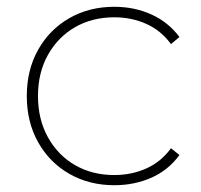

<svg xmlns="http://www.w3.org/2000/svg" viewBox="-20 -543 592 566"><path d="M317 3Q243 3 184.5 -30.5Q126 -64 92.5 -123.5Q59 -183 59 -260Q59 -337 92.5 -396.5Q126 -456 184.5 -489.5Q243 -523 317 -523Q376 -523 426 -500.5Q476 -478 509 -434L484 -413Q455 -453 411.5 -472.5Q368 -492 317 -492Q252 -492 201.5 -463Q151 -434 121.5 -381.5Q92 -329 92 -260Q92 -191 121.5 -138Q151 -85 201.5 -56Q252 -27 317 -27Q368 -27 411.5 -46.5Q455 -66 484 -106L509 -86Q476 -41 426 -19Q376 3 317 3Z"/></svg>

Font: Montserrat ExtraLight
Style: Regular
Weight: 200
Designer: Julieta Ulanovsky
Foundry: Julieta Ulanovsky
Version: Version 9.000; ttfautohint (v1.8.4.7-5d5b)